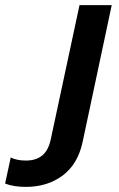

<svg xmlns="http://www.w3.org/2000/svg" viewBox="-196 -500 465 751"><path d="M-176 218 -154 116Q-130 128 -95 128Q-54 128 -30 107.5Q-6 87 3 43L115 -480H241L127 56Q108 143 48.5 187Q-11 231 -95 231Q-143 231 -176 218Z"/></svg>

Font: Prompt Medium
Style: Italic
Weight: 500
Italic angle: -12°
Designer: Katatrad Team
Foundry: CadsonDemak
Version: Version 1.001